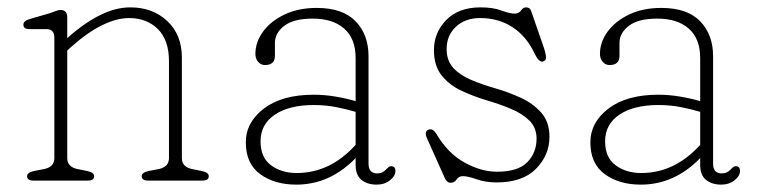

<svg xmlns="http://www.w3.org/2000/svg" viewBox="-20 -490 2065 521"><path d="M162.5 -443V-386.5Q207 -426.5 250 -448.2Q293 -470 334 -470Q394.5 -470 434 -432.8Q473.5 -395.5 473.5 -334V-61Q473.5 -36.5 502.5 -31L527.5 -26Q546.5 -22 546.5 -12Q546.5 0 529.5 0H381.5Q364.5 0 364.5 -12Q364.5 -22 383.5 -26L409.5 -31Q438.5 -36.5 438.5 -61V-324Q438.5 -381 408.5 -411Q378.5 -441 330 -441Q297 -441 257.8 -422Q218.5 -403 173.5 -363L162.5 -353V-61Q162.5 -36.5 191.5 -31L216.5 -26Q235.5 -22 235.5 -12Q235.5 0 218.5 0H70.5Q53.5 0 53.5 -12Q53.5 -22 72.5 -26L98.5 -31Q127.5 -36.5 127.5 -61V-387Q127.5 -411 106.5 -411H59.5Q43.5 -411 43.5 -423Q43.5 -433 59.5 -438L114.5 -454Q122 -456.5 130.5 -459.8Q139 -463 143.5 -463Q162.5 -463 162.5 -443Z M647 -103.5Q647 -158 696.2 -195.5Q745.5 -233 831.5 -233Q860 -233 890 -228Q920 -223 945 -215.5V-332.5Q945 -385 914.2 -412.2Q883.5 -439.5 828.5 -439.5Q777 -439.5 751.5 -420Q726 -400.5 726 -373.5V-338.5Q726 -313.5 699 -313.5Q688 -313.5 680.5 -322.2Q673 -331 673 -343.5Q673 -376 694 -404.5Q715 -433 752.5 -450.8Q790 -468.5 839.5 -468.5Q910 -468.5 945 -432.2Q980 -396 980 -337.5V-46Q980 -19.5 1003.5 -19.5Q1012 -19.5 1017.2 -22.2Q1022.5 -25 1026 -28.5Q1030 -32.5 1033.5 -35.8Q1037 -39 1041.5 -39Q1053 -39 1053 -26Q1053 -12.5 1038.2 -0.8Q1023.5 11 1002 11Q977 11 961 -1.8Q945 -14.5 945 -43V-61Q875 11 784 11Q725 11 686 -17.5Q647 -46 647 -103.5ZM687 -106.5Q687 -62.5 715.5 -41.5Q744 -20.5 785 -20.5Q876 -20.5 945 -97V-186.5Q920 -194 891.5 -199.5Q863 -205 831.5 -205Q765 -205 726 -179Q687 -153 687 -106.5Z M1282.5 -441Q1242.5 -441 1217.2 -417.5Q1192 -394 1192 -357Q1192 -325.5 1209.8 -306Q1227.5 -286.5 1257.2 -273.8Q1287 -261 1323.5 -250.5Q1358.5 -240.5 1392.5 -225Q1426.5 -209.5 1448.8 -184.2Q1471 -159 1471 -119Q1471 -69 1434.5 -32Q1398 5 1328 5Q1297.5 5 1273.5 -3.5Q1249.5 -12 1236 -12Q1225 -12 1219 -3Q1213 6 1203 6Q1192 6 1186 -9L1139 -114Q1129 -135.5 1146 -139Q1155.5 -140.5 1164 -127Q1195 -74 1240.5 -49Q1286 -24 1328 -24Q1385.5 -24 1410.8 -49.8Q1436 -75.5 1436 -114Q1436 -143.5 1416.5 -162.8Q1397 -182 1365.8 -195Q1334.5 -208 1300 -218Q1265 -228.5 1232.2 -243.8Q1199.5 -259 1178.5 -285.2Q1157.5 -311.5 1157.5 -354Q1157.5 -401.5 1191 -435.8Q1224.5 -470 1284 -470Q1318 -470 1340.5 -461.5Q1363 -453 1377 -453Q1387.5 -453 1393.8 -461.5Q1400 -470 1407 -470Q1418 -470 1421 -461L1456 -360Q1460 -349 1461.5 -337.2Q1463 -325.5 1453 -323Q1442 -320.5 1430 -346Q1408.5 -391.5 1370.8 -416.2Q1333 -441 1282.5 -441Z M1582 -103.5Q1582 -158 1631.2 -195.5Q1680.5 -233 1766.5 -233Q1795 -233 1825 -228Q1855 -223 1880 -215.5V-332.5Q1880 -385 1849.2 -412.2Q1818.5 -439.5 1763.5 -439.5Q1712 -439.5 1686.5 -420Q1661 -400.5 1661 -373.5V-338.5Q1661 -313.5 1634 -313.5Q1623 -313.5 1615.5 -322.2Q1608 -331 1608 -343.5Q1608 -376 1629 -404.5Q1650 -433 1687.5 -450.8Q1725 -468.5 1774.5 -468.5Q1845 -468.5 1880 -432.2Q1915 -396 1915 -337.5V-46Q1915 -19.5 1938.5 -19.5Q1947 -19.5 1952.2 -22.2Q1957.5 -25 1961 -28.5Q1965 -32.5 1968.5 -35.8Q1972 -39 1976.5 -39Q1988 -39 1988 -26Q1988 -12.5 1973.2 -0.8Q1958.5 11 1937 11Q1912 11 1896 -1.8Q1880 -14.5 1880 -43V-61Q1810 11 1719 11Q1660 11 1621 -17.5Q1582 -46 1582 -103.5ZM1622 -106.5Q1622 -62.5 1650.5 -41.5Q1679 -20.5 1720 -20.5Q1811 -20.5 1880 -97V-186.5Q1855 -194 1826.5 -199.5Q1798 -205 1766.5 -205Q1700 -205 1661 -179Q1622 -153 1622 -106.5Z"/></svg>

Font: Fraunces 9pt S100 Thin
Style: Regular
Weight: 100
Version: Version 1.000; ttfautohint (v1.8.3)